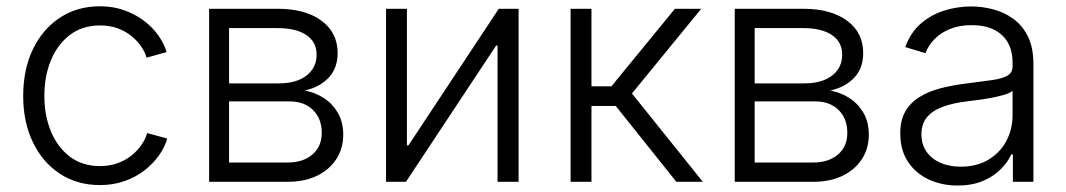

<svg xmlns="http://www.w3.org/2000/svg" viewBox="-20 -570 3342 602"><path d="M293.5 10.3Q222.2 10.3 168 -25.1Q113.8 -60.5 83.3 -123.8Q52.7 -187 52.7 -269Q52.7 -352.5 83.3 -415.8Q113.8 -479 168 -514.6Q222.2 -550.3 293.5 -550.3Q335 -550.3 369.6 -537.8Q404.3 -525.4 431.4 -504.9Q458.5 -484.4 476.6 -458.7Q494.6 -433.1 502.4 -406.7L439.5 -389.2Q435.1 -405.8 423.1 -423.6Q411.1 -441.4 392.8 -456.5Q374.5 -471.7 349.6 -481Q324.7 -490.2 293.5 -490.2Q237.8 -490.2 199 -460.4Q160.2 -430.7 139.6 -380.9Q119.1 -331.1 119.1 -269Q119.1 -208 139.6 -158.2Q160.2 -108.4 199 -78.9Q237.8 -49.3 293.5 -49.3Q324.7 -49.3 350.1 -58.8Q375.5 -68.4 394.3 -84Q413.1 -99.6 425 -117.9Q437 -136.2 441.4 -152.8L504.4 -135.7Q496.6 -108.4 478.5 -82.8Q460.4 -57.1 433.1 -35.9Q405.8 -14.6 370.4 -2.2Q335 10.3 293.5 10.3Z M635.7 0V-542.5H850.1Q937.5 -542.5 988 -505.1Q1038.6 -467.8 1038.6 -403.8Q1038.6 -356.4 1010.7 -326.7Q982.9 -296.9 935.5 -286.1Q967.8 -280.3 995.1 -262.7Q1022.5 -245.1 1039.3 -216.3Q1056.2 -187.5 1056.2 -147.5Q1056.2 -105 1034.7 -71.5Q1013.2 -38.1 974.1 -19Q935.1 0 881.8 0ZM698.2 -60.5H881.8Q930.7 -60.5 959.7 -85.7Q988.8 -110.8 988.8 -153.3Q988.8 -198.2 961.4 -225.1Q934.1 -252 888.7 -252H698.2ZM698.2 -308.6H854.5Q909.2 -308.6 940.9 -333Q972.7 -357.4 972.7 -398.9Q972.7 -438.5 940.4 -460.2Q908.2 -481.9 850.1 -481.9H698.2Z M1606 0H1540V-427.2H1535.6L1252.9 0H1190.4V-542.5H1255.9V-114.3H1260.7L1543.9 -542.5H1606Z M1769 0V-542.5H1834.5V-299.3H1897L2096.2 -542.5H2178.7L1961.4 -276.9L2183.6 0H2100.6L1910.6 -237.8H1834.5V0Z M2283.7 0V-542.5H2498Q2585.4 -542.5 2636 -505.1Q2686.5 -467.8 2686.5 -403.8Q2686.5 -356.4 2658.7 -326.7Q2630.9 -296.9 2583.5 -286.1Q2615.7 -280.3 2643.1 -262.7Q2670.4 -245.1 2687.3 -216.3Q2704.1 -187.5 2704.1 -147.5Q2704.1 -105 2682.6 -71.5Q2661.1 -38.1 2622.1 -19Q2583 0 2529.8 0ZM2346.2 -60.5H2529.8Q2578.6 -60.5 2607.7 -85.7Q2636.7 -110.8 2636.7 -153.3Q2636.7 -198.2 2609.4 -225.1Q2582 -252 2536.6 -252H2346.2ZM2346.2 -308.6H2502.4Q2557.1 -308.6 2588.9 -333Q2620.6 -357.4 2620.6 -398.9Q2620.6 -438.5 2588.4 -460.2Q2556.2 -481.9 2498 -481.9H2346.2Z M2982.4 11.7Q2933.1 11.7 2892.3 -7.1Q2851.6 -25.9 2827.1 -62.5Q2802.7 -99.1 2802.7 -151.9Q2802.7 -192.4 2818.1 -219.7Q2833.5 -247.1 2861.6 -264.9Q2889.6 -282.7 2928.2 -293Q2966.8 -303.2 3013.2 -308.6Q3058.6 -314.5 3090.1 -318.8Q3121.6 -323.2 3138.2 -332.5Q3154.8 -341.8 3154.8 -361.8V-374Q3154.8 -410.6 3139.9 -436.8Q3125 -462.9 3096.2 -477.1Q3067.4 -491.2 3026.9 -491.2Q2987.8 -491.2 2958.3 -479Q2928.7 -466.8 2909.7 -447Q2890.6 -427.2 2881.8 -403.3L2818.4 -422.4Q2834.5 -467.3 2866.5 -495.4Q2898.4 -523.4 2939.9 -536.6Q2981.4 -549.8 3025.4 -549.8Q3058.6 -549.8 3093 -541Q3127.4 -532.2 3156.2 -511.7Q3185.1 -491.2 3202.6 -456.3Q3220.2 -421.4 3220.2 -369.1V0H3155.8V-85.9H3150.9Q3139.6 -61 3116.9 -38.6Q3094.2 -16.1 3060.8 -2.2Q3027.3 11.7 2982.4 11.7ZM2992.2 -47.4Q3042.5 -47.4 3078.9 -69.1Q3115.2 -90.8 3135 -127.4Q3154.8 -164.1 3154.8 -208.5V-285.6Q3147.9 -278.8 3131.6 -273.7Q3115.2 -268.6 3094.2 -264.4Q3073.2 -260.3 3051.8 -257.3Q3030.3 -254.4 3013.2 -252.4Q2967.8 -247.1 2935.3 -234.9Q2902.8 -222.7 2886 -201.9Q2869.1 -181.2 2869.1 -148.9Q2869.1 -116.7 2885.3 -94Q2901.4 -71.3 2929.2 -59.3Q2957 -47.4 2992.2 -47.4Z"/></svg>

Font: Inter 16pt Light
Style: Regular
Weight: 300
Version: Version 4.001;git-66647c0bb